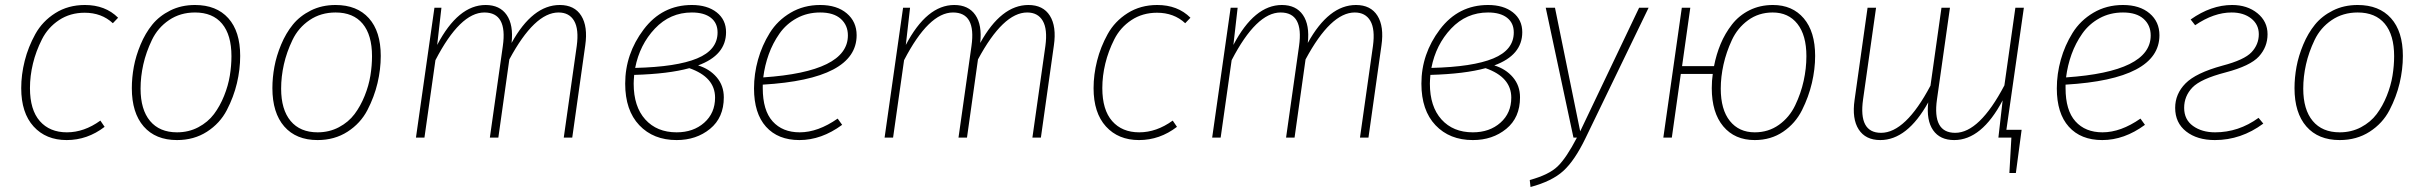

<svg xmlns="http://www.w3.org/2000/svg" viewBox="-20 -551 9708 769"><path d="M320 -531Q402 -531 453 -480L432 -458Q387 -500 319 -500Q261 -500 216.5 -470.5Q172 -441 148 -393.5Q124 -346 112 -296.5Q100 -247 100 -198Q100 -111 139.5 -66Q179 -21 248 -21Q317 -21 382 -68L399 -43Q330 10 247 10Q164 10 114.5 -44.5Q65 -99 65 -198Q65 -252 79 -307.5Q93 -363 121.5 -414.5Q150 -466 201.5 -498.5Q253 -531 320 -531Z M689 10Q603 10 555.5 -44.5Q508 -99 508 -198Q508 -240 516 -283.5Q524 -327 543 -372.5Q562 -418 590 -452.5Q618 -487 662 -509Q706 -531 761 -531Q847 -531 894.5 -478Q942 -425 942 -327Q942 -273 929 -218Q916 -163 888.5 -110Q861 -57 809 -23.5Q757 10 689 10ZM689 -21Q736 -21 774.5 -41.5Q813 -62 837 -94Q861 -126 877.5 -167Q894 -208 900.5 -248Q907 -288 907 -326Q907 -411 869.5 -456Q832 -501 761 -501Q702 -501 657 -470.5Q612 -440 588.5 -391Q565 -342 554 -293Q543 -244 543 -196Q543 -112 581 -66.5Q619 -21 689 -21Z M1252 10Q1166 10 1118.5 -44.5Q1071 -99 1071 -198Q1071 -240 1079 -283.5Q1087 -327 1106 -372.5Q1125 -418 1153 -452.5Q1181 -487 1225 -509Q1269 -531 1324 -531Q1410 -531 1457.5 -478Q1505 -425 1505 -327Q1505 -273 1492 -218Q1479 -163 1451.5 -110Q1424 -57 1372 -23.5Q1320 10 1252 10ZM1252 -21Q1299 -21 1337.5 -41.5Q1376 -62 1400 -94Q1424 -126 1440.5 -167Q1457 -208 1463.5 -248Q1470 -288 1470 -326Q1470 -411 1432.5 -456Q1395 -501 1324 -501Q1265 -501 1220 -470.5Q1175 -440 1151.5 -391Q1128 -342 1117 -293Q1106 -244 1106 -196Q1106 -112 1144 -66.5Q1182 -21 1252 -21Z M2222 -531Q2281 -531 2308 -488Q2335 -445 2324 -369L2272 0H2238L2290 -367Q2299 -434 2279.5 -467.5Q2260 -501 2217 -501Q2121 -501 2020 -313L1976 0H1942L1994 -367Q2013 -501 1920 -501Q1823 -501 1724 -310L1680 0H1646L1720 -520H1748L1731 -371Q1815 -531 1925 -531Q1982 -531 2009.5 -491Q2037 -451 2029 -379Q2113 -531 2222 -531Z M2751 -531Q2813 -531 2850.5 -501.5Q2888 -472 2888 -422Q2888 -330 2776 -289Q2822 -275 2850.5 -241.5Q2879 -208 2879 -161Q2879 -80 2824 -35Q2769 10 2690 10Q2597 10 2540.5 -49.5Q2484 -109 2484 -216Q2484 -335 2558 -433Q2632 -531 2751 -531ZM2751 -501Q2664 -501 2603 -436.5Q2542 -372 2524 -279Q2690 -283 2772 -317Q2854 -351 2854 -421Q2854 -459 2827 -480Q2800 -501 2751 -501ZM2741 -278Q2658 -255 2520 -251Q2518 -227 2518 -216Q2518 -124 2564.5 -72.5Q2611 -21 2690 -21Q2757 -21 2800.5 -59.5Q2844 -98 2844 -160Q2844 -242 2741 -278Z M3411 -410Q3411 -234 3035 -212V-198Q3035 -109 3074.5 -65Q3114 -21 3183 -21Q3256 -21 3335 -76L3353 -51Q3270 10 3182 10Q3096 10 3048 -43.5Q3000 -97 3000 -197Q3000 -255 3016 -312Q3032 -369 3063 -419Q3094 -469 3146.5 -500Q3199 -531 3265 -531Q3332 -531 3371.5 -497.5Q3411 -464 3411 -410ZM3265 -501Q3213 -501 3171 -478Q3129 -455 3102 -416.5Q3075 -378 3059 -333.5Q3043 -289 3037 -241Q3376 -264 3376 -409Q3376 -450 3347.5 -475.5Q3319 -501 3265 -501Z M4099 -531Q4158 -531 4185 -488Q4212 -445 4201 -369L4149 0H4115L4167 -367Q4176 -434 4156.5 -467.5Q4137 -501 4094 -501Q3998 -501 3897 -313L3853 0H3819L3871 -367Q3890 -501 3797 -501Q3700 -501 3601 -310L3557 0H3523L3597 -520H3625L3608 -371Q3692 -531 3802 -531Q3859 -531 3886.5 -491Q3914 -451 3906 -379Q3990 -531 4099 -531Z M4615 -531Q4697 -531 4748 -480L4727 -458Q4682 -500 4614 -500Q4556 -500 4511.5 -470.5Q4467 -441 4443 -393.5Q4419 -346 4407 -296.5Q4395 -247 4395 -198Q4395 -111 4434.5 -66Q4474 -21 4543 -21Q4612 -21 4677 -68L4694 -43Q4625 10 4542 10Q4459 10 4409.5 -44.5Q4360 -99 4360 -198Q4360 -252 4374 -307.5Q4388 -363 4416.5 -414.5Q4445 -466 4496.5 -498.5Q4548 -531 4615 -531Z M5411 -531Q5470 -531 5497 -488Q5524 -445 5513 -369L5461 0H5427L5479 -367Q5488 -434 5468.5 -467.5Q5449 -501 5406 -501Q5310 -501 5209 -313L5165 0H5131L5183 -367Q5202 -501 5109 -501Q5012 -501 4913 -310L4869 0H4835L4909 -520H4937L4920 -371Q5004 -531 5114 -531Q5171 -531 5198.5 -491Q5226 -451 5218 -379Q5302 -531 5411 -531Z M5940 -531Q6002 -531 6039.5 -501.5Q6077 -472 6077 -422Q6077 -330 5965 -289Q6011 -275 6039.5 -241.5Q6068 -208 6068 -161Q6068 -80 6013 -35Q5958 10 5879 10Q5786 10 5729.5 -49.5Q5673 -109 5673 -216Q5673 -335 5747 -433Q5821 -531 5940 -531ZM5940 -501Q5853 -501 5792 -436.5Q5731 -372 5713 -279Q5879 -283 5961 -317Q6043 -351 6043 -421Q6043 -459 6016 -480Q5989 -501 5940 -501ZM5930 -278Q5847 -255 5709 -251Q5707 -227 5707 -216Q5707 -124 5753.5 -72.5Q5800 -21 5879 -21Q5946 -21 5989.5 -59.5Q6033 -98 6033 -160Q6033 -242 5930 -278Z M6583 -520 6330 3Q6287 92 6241.5 133.5Q6196 175 6110 198L6107 170Q6184 149 6219 115Q6254 81 6296 0H6282L6171 -520H6208L6309 -25L6545 -520Z M7081 -531Q7159 -531 7204.5 -477.5Q7250 -424 7250 -327Q7250 -274 7237 -218.5Q7224 -163 7197.5 -110Q7171 -57 7122 -23.5Q7073 10 7008 10Q6928 10 6882 -45Q6836 -100 6836 -198Q6836 -228 6840 -255H6712L6676 0H6642L6716 -520H6750L6717 -286H6845Q6854 -333 6871.5 -375Q6889 -417 6917 -453Q6945 -489 6987 -510Q7029 -531 7081 -531ZM7008 -21Q7063 -21 7105 -51Q7147 -81 7170 -129Q7193 -177 7204 -227Q7215 -277 7215 -326Q7215 -410 7179 -455.5Q7143 -501 7080 -501Q7024 -501 6981.5 -470Q6939 -439 6916.5 -390.5Q6894 -342 6883 -292.5Q6872 -243 6872 -196Q6872 -112 6908.5 -66.5Q6945 -21 7008 -21Z M8086 -520 8016 -31H8077L8054 142H8028L8036 0H7984L8001 -149Q7917 10 7807 10Q7750 10 7722.5 -29.5Q7695 -69 7703 -141Q7619 10 7511 10Q7452 10 7424.5 -32.5Q7397 -75 7408 -151L7460 -520H7494L7442 -153Q7423 -19 7514 -19Q7612 -19 7712 -208L7756 -520H7790L7738 -153Q7719 -19 7811 -19Q7908 -19 8008 -209L8052 -520Z M8629 -410Q8629 -234 8253 -212V-198Q8253 -109 8292.5 -65Q8332 -21 8401 -21Q8474 -21 8553 -76L8571 -51Q8488 10 8400 10Q8314 10 8266 -43.5Q8218 -97 8218 -197Q8218 -255 8234 -312Q8250 -369 8281 -419Q8312 -469 8364.5 -500Q8417 -531 8483 -531Q8550 -531 8589.5 -497.5Q8629 -464 8629 -410ZM8483 -501Q8431 -501 8389 -478Q8347 -455 8320 -416.5Q8293 -378 8277 -333.5Q8261 -289 8255 -241Q8594 -264 8594 -409Q8594 -450 8565.5 -475.5Q8537 -501 8483 -501Z M8920 -531Q8981 -531 9021.5 -498Q9062 -465 9062 -414Q9062 -363 9027.5 -325Q8993 -287 8894 -261Q8794 -235 8761 -200.5Q8728 -166 8728 -119Q8728 -72 8763.5 -46.5Q8799 -21 8852 -21Q8946 -21 9026 -79L9045 -56Q8956 10 8851 10Q8780 10 8736 -24.5Q8692 -59 8692 -119Q8692 -175 8733.5 -217Q8775 -259 8881 -288Q8969 -311 8998 -342Q9027 -373 9027 -414Q9027 -453 8996.5 -477Q8966 -501 8918 -501Q8847 -501 8772 -450L8754 -473Q8836 -531 8920 -531Z M9351 10Q9265 10 9217.5 -44.5Q9170 -99 9170 -198Q9170 -240 9178 -283.5Q9186 -327 9205 -372.5Q9224 -418 9252 -452.5Q9280 -487 9324 -509Q9368 -531 9423 -531Q9509 -531 9556.5 -478Q9604 -425 9604 -327Q9604 -273 9591 -218Q9578 -163 9550.5 -110Q9523 -57 9471 -23.5Q9419 10 9351 10ZM9351 -21Q9398 -21 9436.5 -41.5Q9475 -62 9499 -94Q9523 -126 9539.5 -167Q9556 -208 9562.5 -248Q9569 -288 9569 -326Q9569 -411 9531.5 -456Q9494 -501 9423 -501Q9364 -501 9319 -470.5Q9274 -440 9250.5 -391Q9227 -342 9216 -293Q9205 -244 9205 -196Q9205 -112 9243 -66.5Q9281 -21 9351 -21Z"/></svg>

Font: Fira Sans UltraLight
Style: Italic
Weight: 200
Italic angle: -8°
Designer: Carrois Corporate & Edenspiekermann AG
Foundry: Carrois Corporate GbR & Edenspiekermann AG
Version: Version 4.203;PS 004.203;hotconv 1.0.88;makeotf.lib2.5.64775